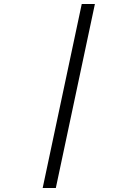

<svg xmlns="http://www.w3.org/2000/svg" viewBox="-20 -753 690 963"><path d="M194 190 390 -733H456L260 190Z"/></svg>

Font: Azeret Mono ExtraLight
Style: Italic
Weight: 250
Italic angle: -12°
Designer: Martin Vácha
Foundry: Displaay
Version: Version 1.002